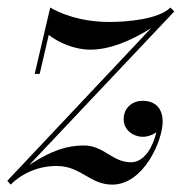

<svg xmlns="http://www.w3.org/2000/svg" viewBox="-58 -490 504 520"><path d="M36 -290H49.5L74 -395.5C100 -375 143 -355.5 187 -355.5C238 -355.5 295.5 -378.5 351.5 -414L-38.5 0H-38L-29 10C3 -22 47.5 -40.5 95.5 -40.5C161.5 -40.5 185 10 246 10C331.5 10 382.5 -110 382.5 -160C382.5 -201 358.5 -217 328 -217C303 -217 277 -200.5 277 -167C277 -136.5 304.5 -119.5 328.5 -119.5C341.5 -119.5 355 -124 365.5 -132C357 -95 334.5 -50.5 296.5 -50.5C246.5 -50.5 223 -96 169.5 -96C126 -96 83 -84 21 -43L414 -459L403.5 -469.5C371.5 -437.5 285.5 -430.5 237.5 -430.5C191.5 -430.5 131.5 -439 78 -469.5Z"/></svg>

Font: Bodoni* 16pt
Style: Italic
Weight: 400
Italic angle: -13°
Version: Version 2.3